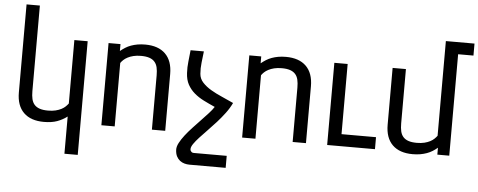

<svg xmlns="http://www.w3.org/2000/svg" viewBox="-56 -862 3005 1207"><g transform="rotate(5 1446.5 -258.5)"><path d="M468.8 198.7H384.8V-36.1Q356 -14.2 321.5 -1.7Q287.1 10.7 238.3 10.7Q155.3 10.7 110.6 -33.2Q65.9 -77.1 65.9 -160.2V-715.8H149.9V-175.3Q149.9 -147 154.8 -126Q159.7 -105 172.1 -90.8Q184.6 -76.7 205.6 -69.6Q226.6 -62.5 258.3 -62.5Q285.2 -62.5 305.9 -67.6Q326.7 -72.8 342 -80.8Q357.4 -88.9 367.7 -98.9Q377.9 -108.9 384.8 -118.2V-518.6H468.8Z M675.8 -518.6V-475.1Q690.9 -487.3 707 -497.6Q723.1 -507.8 741.9 -514.6Q760.7 -521.5 782.7 -525.4Q804.7 -529.3 831.1 -529.3Q914.1 -529.3 958.7 -485.4Q1003.4 -441.4 1003.4 -358.4V0H919.4V-343.3Q919.4 -371.6 914.6 -392.6Q909.7 -413.6 897.2 -427.7Q884.8 -441.9 863.8 -449Q842.8 -456.1 811 -456.1Q783.7 -456.1 763.2 -450.9Q742.7 -445.8 727.3 -437.7Q711.9 -429.7 701.4 -419.7Q690.9 -409.7 684.6 -400.4V0H600.6V-518.6Z M1402.3 123V198.7H1173.3Q1157.7 198.7 1141.8 194.3Q1126 189.9 1113.3 180.2Q1100.6 170.4 1092 154.1Q1083.5 137.7 1082.5 113.3Q1081.5 93.3 1094.2 69.1Q1106.9 44.9 1127.2 18.8Q1147.5 -7.3 1172.9 -34.4Q1198.2 -61.5 1222.7 -87.2Q1247.1 -112.8 1268.1 -135.7Q1289.1 -158.7 1300.3 -176.8Q1262.7 -193.4 1228.8 -210.4Q1194.8 -227.5 1168.9 -249.8Q1143.1 -272 1126.7 -301.8Q1110.4 -331.5 1108.4 -374.5Q1106.4 -410.2 1110.6 -446.5Q1114.7 -482.9 1118.2 -518.6H1202.1Q1198.2 -482.9 1193.8 -447Q1189.5 -411.1 1192.4 -376.5Q1194.8 -345.2 1216.6 -321.8Q1238.3 -298.3 1270.3 -279.5Q1302.2 -260.7 1340.1 -244.4Q1377.9 -228 1413.1 -211.4Q1397.5 -178.2 1373.5 -146.2Q1349.6 -114.3 1322.8 -84.5Q1295.9 -54.7 1269 -27.1Q1242.2 0.5 1220.5 23.9Q1198.7 47.4 1185.3 66.9Q1171.9 86.4 1171.9 100.1Q1171.9 106.9 1174.3 111.3Q1176.8 115.7 1180.2 118.4Q1183.6 121.1 1187.7 122.1Q1191.9 123 1194.8 123Z M1564 -518.6V-475.1Q1579.1 -487.3 1595.2 -497.6Q1611.3 -507.8 1630.1 -514.6Q1648.9 -521.5 1670.9 -525.4Q1692.9 -529.3 1719.2 -529.3Q1802.2 -529.3 1846.9 -485.4Q1891.6 -441.4 1891.6 -358.4V0H1807.6V-343.3Q1807.6 -371.6 1802.7 -392.6Q1797.9 -413.6 1785.4 -427.7Q1772.9 -441.9 1752 -449Q1731 -456.1 1699.2 -456.1Q1671.9 -456.1 1651.4 -450.9Q1630.9 -445.8 1615.5 -437.7Q1600.1 -429.7 1589.6 -419.7Q1579.1 -409.7 1572.8 -400.4V0H1488.8V-518.6Z M2327.1 0H2025.4V-518.6H2109.4V-75.7H2327.1Z M2720.7 0V-43.5Q2705.6 -30.8 2689.5 -20.8Q2673.3 -10.7 2654.5 -3.9Q2635.7 2.9 2613.8 6.8Q2591.8 10.7 2565.4 10.7Q2482.4 10.7 2437.7 -33.2Q2393.1 -77.1 2393.1 -160.2V-518.6H2477.1V-175.3Q2477.1 -147 2481.9 -126Q2486.8 -105 2499.3 -90.8Q2511.7 -76.7 2532.7 -69.6Q2553.7 -62.5 2585.4 -62.5Q2612.3 -62.5 2633.1 -67.6Q2653.8 -72.8 2669.2 -80.8Q2684.6 -88.9 2694.8 -98.9Q2705.1 -108.9 2711.9 -118.2V-715.8H2892.6V-640.1H2795.9V0Z"/></g></svg>

Font: Arian AMU
Style: Regular
Weight: 400
Designer: Ruben Hakobyan (Tarumian)
Foundry: Ruben Hakobyan (Tarumian)
Version: Version 4.003